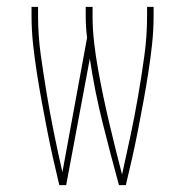

<svg xmlns="http://www.w3.org/2000/svg" viewBox="-20 -540 540 560"><path d="M153 0Q143 -41 134 -81.5Q125 -122 117 -163Q109 -204 101.5 -245Q94 -286 87.5 -327.5Q81 -369 76.5 -410.5Q72 -452 72 -494V-520H91V-494Q91 -436 99 -379Q107 -322 116.5 -265Q126 -208 137.5 -151.5Q149 -95 162 -38L234 -430Q232 -446 231 -462Q230 -478 230 -494V-520H250V-494Q250 -455 254.5 -416Q259 -377 266 -338Q273 -299 281 -260.5Q289 -222 298 -184Q307 -146 316.5 -107.5Q326 -69 336 -31Q349 -89 361 -146Q373 -203 383 -261Q393 -319 401 -377Q409 -435 409 -494V-520H428V-494Q428 -452 423.5 -410.5Q419 -369 412.5 -327.5Q406 -286 398.5 -245Q391 -204 383 -163Q375 -122 366 -81.5Q357 -41 347 0H327Q302 -91 279 -183Q256 -275 242 -369L173 0Z"/></svg>

Font: Iosevka Curly Thin
Style: Regular
Weight: 100
Monospace: yes
Designer: Belleve Invis
Foundry: Belleve Invis
Version: Version 22.1.2; ttfautohint (v1.8.4)